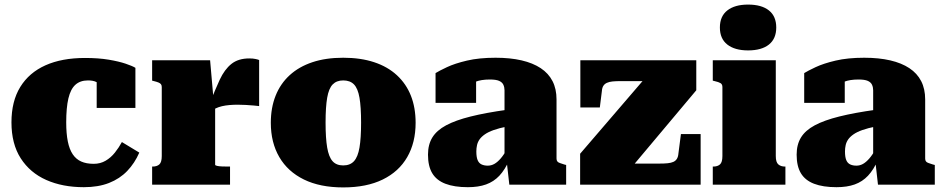

<svg xmlns="http://www.w3.org/2000/svg" viewBox="-20 -806 4120 838"><path d="M389 -91Q418 -91 441 -104.5Q464 -118 481.5 -140Q499 -162 512 -186L588 -140Q568 -94 535.5 -60Q503 -26 456 -7.5Q409 11 346 11Q253 11 182 -20.5Q111 -52 70.5 -115Q30 -178 30 -272Q30 -364 68.5 -426.5Q107 -489 178.5 -521Q250 -553 351 -553Q410 -553 454.5 -545.5Q499 -538 528.5 -528Q558 -518 571 -510V-335H402V-495Q417 -496 424 -487Q431 -478 433 -466Q435 -454 432.5 -443.5Q430 -433 426 -431Q413 -442 399.5 -448.5Q386 -455 364 -455Q330 -455 309 -436Q288 -417 278.5 -376.5Q269 -336 269 -272Q269 -223 276 -188.5Q283 -154 297.5 -132.5Q312 -111 334.5 -101Q357 -91 389 -91Z M1111 -544V-343Q1103 -344 1087 -345.5Q1071 -347 1052.5 -348Q1034 -349 1017 -349Q999 -349 981.5 -347.5Q964 -346 949 -342.5Q934 -339 921.5 -333Q909 -327 899 -317L894 -350Q918 -413 939 -458Q960 -503 990 -527Q1020 -551 1068 -551Q1084 -551 1095.5 -548.5Q1107 -546 1111 -544ZM644 0V-79H646Q665 -79 675.5 -88.5Q686 -98 686 -125V-426Q686 -434 682.5 -438.5Q679 -443 671.5 -446Q664 -449 652 -452L644 -454V-543H897L912 -372L919 -374V-87Q919 -84 927.5 -82Q936 -80 950 -79.5Q964 -79 980 -79H984V0Z M1794 -270Q1794 -184 1757.5 -120.5Q1721 -57 1650.5 -22.5Q1580 12 1478 12Q1377 12 1306.5 -22.5Q1236 -57 1199 -120.5Q1162 -184 1162 -270Q1162 -336 1183 -388.5Q1204 -441 1244.5 -478Q1285 -515 1343.5 -534.5Q1402 -554 1478 -554Q1554 -554 1613 -534.5Q1672 -515 1712.5 -477.5Q1753 -440 1773.5 -388Q1794 -336 1794 -270ZM1401 -271Q1401 -203 1408 -162Q1415 -121 1431.5 -102.5Q1448 -84 1478 -84Q1508 -84 1525 -102.5Q1542 -121 1549 -162Q1556 -203 1556 -271Q1556 -339 1549 -379.5Q1542 -420 1525 -437.5Q1508 -455 1478 -455Q1449 -455 1432 -437.5Q1415 -420 1408 -379.5Q1401 -339 1401 -271Z M2194 -327V-254Q2159 -247 2135 -238.5Q2111 -230 2096 -219.5Q2081 -209 2073 -197.5Q2065 -186 2062 -172.5Q2059 -159 2059 -145Q2059 -121 2064.5 -107.5Q2070 -94 2081.5 -88.5Q2093 -83 2109 -83Q2124 -83 2137.5 -90.5Q2151 -98 2165 -114Q2179 -130 2194 -157L2204 -110Q2184 -65 2159.5 -39Q2135 -13 2101.5 -1Q2068 11 2022 11Q1963 11 1924 -4Q1885 -19 1866.5 -50Q1848 -81 1848 -131Q1848 -175 1867 -206Q1886 -237 1927 -259Q1968 -281 2034 -297.5Q2100 -314 2194 -327ZM2203 0 2191 -106 2182 -101V-412Q2182 -425 2177 -436Q2172 -447 2158.5 -453Q2145 -459 2118 -459Q2080 -459 2055 -449Q2030 -439 2022 -427Q2011 -431 2007.5 -438.5Q2004 -446 2009 -454.5Q2014 -463 2026 -468.5Q2038 -474 2058 -473V-357H1881V-487Q1897 -497 1931 -513Q1965 -529 2018 -541.5Q2071 -554 2143 -554Q2207 -554 2256.5 -542.5Q2306 -531 2340 -508.5Q2374 -486 2391.5 -452Q2409 -418 2409 -372V-114Q2409 -106 2412.5 -101.5Q2416 -97 2423.5 -94.5Q2431 -92 2443 -88L2451 -86V0Z M2731 -69 2718 -92H2857Q2879 -92 2894 -93.5Q2909 -95 2919 -99.5Q2929 -104 2934.5 -113Q2940 -122 2941 -136L2952 -221H3038V0H2512V-135L2805 -476L2880 -452H2690Q2668 -452 2653.5 -450.5Q2639 -449 2629 -444.5Q2619 -440 2613.5 -431.5Q2608 -423 2607 -409L2598 -337H2513V-543H3019V-412Z M3245 -586Q3187 -586 3154.5 -611.5Q3122 -637 3122 -686Q3122 -735 3154.5 -760.5Q3187 -786 3245 -786Q3304 -786 3336 -760.5Q3368 -735 3368 -686Q3368 -637 3336 -611.5Q3304 -586 3245 -586ZM3366 -543V-125Q3366 -98 3377 -88.5Q3388 -79 3406 -79H3408V0H3091V-79H3093Q3112 -79 3122.5 -88.5Q3133 -98 3133 -125V-426Q3133 -438 3125 -443Q3117 -448 3099 -452L3091 -454V-543Z M3803 -327V-254Q3768 -247 3744 -238.5Q3720 -230 3705 -219.5Q3690 -209 3682 -197.5Q3674 -186 3671 -172.5Q3668 -159 3668 -145Q3668 -121 3673.5 -107.5Q3679 -94 3690.5 -88.5Q3702 -83 3718 -83Q3733 -83 3746.5 -90.5Q3760 -98 3774 -114Q3788 -130 3803 -157L3813 -110Q3793 -65 3768.5 -39Q3744 -13 3710.5 -1Q3677 11 3631 11Q3572 11 3533 -4Q3494 -19 3475.5 -50Q3457 -81 3457 -131Q3457 -175 3476 -206Q3495 -237 3536 -259Q3577 -281 3643 -297.5Q3709 -314 3803 -327ZM3812 0 3800 -106 3791 -101V-412Q3791 -425 3786 -436Q3781 -447 3767.5 -453Q3754 -459 3727 -459Q3689 -459 3664 -449Q3639 -439 3631 -427Q3620 -431 3616.5 -438.5Q3613 -446 3618 -454.5Q3623 -463 3635 -468.5Q3647 -474 3667 -473V-357H3490V-487Q3506 -497 3540 -513Q3574 -529 3627 -541.5Q3680 -554 3752 -554Q3816 -554 3865.5 -542.5Q3915 -531 3949 -508.5Q3983 -486 4000.5 -452Q4018 -418 4018 -372V-114Q4018 -106 4021.5 -101.5Q4025 -97 4032.5 -94.5Q4040 -92 4052 -88L4060 -86V0Z"/></svg>

Font: Roboto Serif 20pt Black
Style: Regular
Weight: 900
Version: Version 1.008